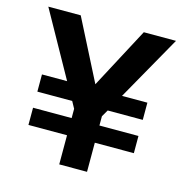

<svg xmlns="http://www.w3.org/2000/svg" viewBox="-99 -748 814 841"><g transform="rotate(15 308.0 -327.5)"><path d="M546 -132H369V0H243V-132H68V-210H243V-252L226 -283H68V-361H182L18 -655H165L305 -380L451 -655H597L431 -361H546V-283H387L369 -252V-210H546Z"/></g></svg>

Font: Hind Madurai SemiBold
Style: Regular
Weight: 600
Designer: Jyotish Sonowal
Foundry: Indian Type Foundry
Version: Version 1.001;PS 1.0;hotconv 1.0.86;makeotf.lib2.5.63406; tt